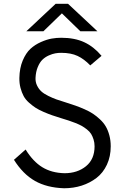

<svg xmlns="http://www.w3.org/2000/svg" viewBox="-20 -986 658 1021"><path d="M54.2 -136.2 116.2 -190.9Q155.3 -127.4 204.8 -96.9Q254.4 -66.4 323.2 -64.9Q391.6 -64.9 437.3 -102.1Q482.9 -139.2 482.9 -208Q482.9 -227.5 477.5 -244.4Q472.2 -261.2 464.6 -273.7Q457 -286.1 442.4 -297.6Q427.7 -309.1 415.3 -316.2Q402.8 -323.2 381.6 -331.8Q360.4 -340.3 346.2 -344.7Q332 -349.1 307.1 -356.9Q277.3 -366.2 257.3 -373Q237.3 -379.9 211.4 -391.1Q185.5 -402.3 168.7 -413.3Q151.9 -424.3 133.8 -440.4Q115.7 -456.5 105.7 -475.1Q95.7 -493.7 89.1 -518.3Q82.5 -543 83 -571.8Q84 -624 100.8 -664.1Q117.7 -704.1 141.8 -726.3Q166 -748.5 197.8 -762.5Q229.5 -776.4 254.9 -780.8Q280.3 -785.2 305.2 -785.2Q377 -785.2 428 -761.5Q479 -737.8 520 -689L460 -638.2Q427.7 -671.9 392.6 -688.5Q357.4 -705.1 305.2 -705.1Q289.6 -705.1 274.2 -702.4Q258.8 -699.7 239.5 -691.2Q220.2 -682.6 205.8 -668.7Q191.4 -654.8 180.9 -629.6Q170.4 -604.5 168.9 -571.8Q168 -549.8 177 -531.2Q186 -512.7 199.5 -500.2Q212.9 -487.8 236.6 -476.1Q260.3 -464.4 280.3 -457.3Q300.3 -450.2 331.1 -440.9Q360.4 -431.6 381.3 -424.3Q402.3 -417 429 -405.3Q455.6 -393.6 474.1 -381.3Q492.7 -369.1 511.7 -351.3Q530.8 -333.5 542.5 -313.5Q554.2 -293.5 561.5 -266.4Q568.8 -239.3 568.8 -208Q568.8 -153.8 548.6 -110.4Q528.3 -66.9 493.4 -40Q458.5 -13.2 414.6 1Q370.6 15.1 320.8 15.1Q229.5 12.2 165.8 -23.9Q102.1 -60.1 54.2 -136.2ZM275.9 -965.8H341.8L498 -819.8H407.2L309.1 -915L210.9 -819.8H120.1Z"/></svg>

Font: Junction Regular
Style: Regular
Weight: 500
Designer: Caroline Hadilaksono
Foundry: Caroline Hadilaksono
Version: Version 1.056